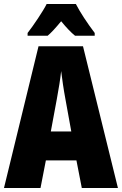

<svg xmlns="http://www.w3.org/2000/svg" viewBox="-20 -947 614 967"><path d="M362 -927H215C198 -892 146 -815 119 -781V-767H220C237 -781 260 -806 288 -840C315 -807 338 -783 358 -767H457V-781C417 -834 385 -883 362 -927ZM392 0H574L398 -714H174L0 0H184L211 -139H365ZM310 -445 339 -285H236L266 -447C276 -500 284 -551 288 -589C293 -549 300 -498 310 -445Z"/></svg>

Font: Noto Sans Thai ExtCond Blk
Style: Regular
Weight: 900
Width: 2
Designer: Monotype Design Team
Foundry: Monotype Imaging Inc.
Version: Version 2.002